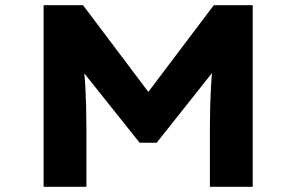

<svg xmlns="http://www.w3.org/2000/svg" viewBox="-20 -720 1143 740"><path d="M148 0V-700H300L602 -299L502 -300L804 -700H954V0H789V-225Q789 -310 793 -383Q797 -456 809 -530L826 -475L584 -170H518L274 -476L293 -530Q305 -457 309 -384.5Q313 -312 313 -225V0Z"/></svg>

Font: Lexend Peta
Style: Bold
Weight: 700
Designer: Bonnie Shaver-Troup, Thomas Jockin
Foundry: Lexend
Version: Version 1.007